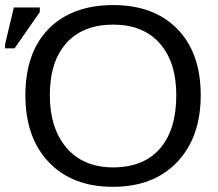

<svg xmlns="http://www.w3.org/2000/svg" viewBox="-54 -718 848 748"><path d="M728 -347.2Q728 -183.1 636.2 -86.7Q544.4 9.8 386.2 9.8Q227.1 9.8 136 -86.2Q44.9 -182.1 44.9 -347.2Q44.9 -512.2 134.8 -605Q226.6 -698.2 387.2 -698.2Q545.9 -698.2 637 -605Q728 -511.7 728 -347.2ZM632.8 -347.2Q632.8 -476.6 568.1 -549.3Q503.4 -622.1 387.2 -622.1Q269.5 -622.1 204.8 -550.3Q140.1 -478.5 140.1 -347.2Q140.1 -218.8 205.1 -142.1Q271 -65.9 386.2 -65.9Q505.4 -65.9 569.1 -139.2Q632.8 -212.4 632.8 -347.2ZM2.9 -529.8H-34.2V-545.9L0 -689H101.1V-670.9Z"/></svg>

Font: Libra Sans Modern
Style: Regular
Weight: 400
Foundry: Stefan Peev, Context Ltd
Version: Version 1.000